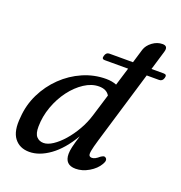

<svg xmlns="http://www.w3.org/2000/svg" viewBox="-133 -846 913 970"><g transform="rotate(20 323.5 -361.0)"><path d="M318 -575Q323.5 -595 340.5 -595H467.5L490 -670Q498 -695 523.2 -713.8Q548.5 -732.5 577 -732.5Q608.5 -732.5 598 -698.5L567 -595H633Q651.5 -595 645.5 -575.5Q640 -556 622 -556H555.5L438 -164.5Q425.5 -122.5 422 -102.5Q418.5 -82.5 422.8 -76.2Q427 -70 437.5 -70Q453.5 -70 476 -90Q483.5 -95 489.5 -97.2Q495.5 -99.5 501.5 -95.5Q516 -85.5 501 -60.5Q484 -31 449 -10.5Q414 10 378.5 10Q320 10 320 -49Q320 -65 325 -87Q330 -109 343 -151.5Q295.5 -71 239.2 -30.5Q183 10 129 10Q77 10 48.8 -26.8Q20.5 -63.5 28.5 -139Q33 -206.5 62.2 -266.2Q91.5 -326 138.8 -371.8Q186 -417.5 245.5 -443.5Q305 -469.5 369.5 -469.5Q401.5 -469.5 426 -459.5L455.5 -556H329.5Q312 -556 318 -575ZM130 -126.5Q129.5 -88.5 144 -72.8Q158.5 -57 181.5 -57Q204 -57 231 -74.8Q258 -92.5 285 -123.2Q312 -154 334.5 -193.2Q357 -232.5 370 -276L406 -393.5Q389.5 -421.5 349 -421.5Q309.5 -421.5 270.8 -396.2Q232 -371 200.2 -328.8Q168.5 -286.5 149.5 -233.8Q130.5 -181 130 -126.5Z"/></g></svg>

Font: Fraunces 9pt S050
Style: Italic
Weight: 400
Italic angle: -16°
Version: Version 1.000; ttfautohint (v1.8.3)